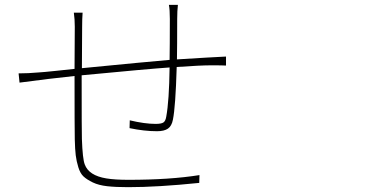

<svg xmlns="http://www.w3.org/2000/svg" viewBox="-20 -775 1540 791"><path d="M287.1 -461.9Q184.6 -451.2 60.5 -434.6L56.6 -472.7Q96.7 -472.7 139.6 -476.6Q157.2 -477.5 208.5 -482.9Q259.8 -488.3 287.1 -491.2L288.1 -665Q288.1 -696.3 284.2 -722.7H320.3Q318.4 -697.3 318.4 -665L317.4 -494.1Q586.9 -520.5 678.7 -528.3Q679.7 -583 679.7 -697.3Q679.7 -735.4 675.8 -754.9H712.9Q710 -730.5 710 -697.3Q710 -580.1 709 -530.3Q752 -533.2 828.6 -537.6Q905.3 -542 911.1 -542V-504.9Q898.4 -505.9 850.6 -505.9Q805.7 -505.9 708 -499Q703.1 -334 692.4 -282.2Q687.5 -255.9 671.9 -245.1Q656.2 -234.4 627 -234.4Q574.2 -234.4 513.7 -247.1L514.6 -279.3Q576.2 -264.6 621.1 -264.6Q644.5 -264.6 653.3 -270.5Q662.1 -276.4 665 -294.9Q676.8 -358.4 678.7 -497.1Q591.8 -491.2 316.4 -464.8Q316.4 -218.8 317.4 -202.1Q320.3 -120.1 329.1 -97.7Q345.7 -51.8 418 -40Q453.1 -34.2 508.8 -34.2Q680.7 -34.2 801.8 -53.7L800.8 -21.5Q629.9 -3.9 507.8 -3.9Q457 -3.9 421.9 -7.8Q386.7 -11.7 362.3 -23.4Q337.9 -35.2 324.2 -47.9Q310.5 -60.5 302.7 -85.9Q294.9 -111.3 292 -135.3Q289.1 -159.2 288.1 -200.2Q287.1 -242.2 287.1 -461.9Z"/></svg>

Font: Bpmf Zihi Sans ExtraLight
Style: ExtraLight
Weight: 250
Foundry: But Ko
Version: Version 1.320